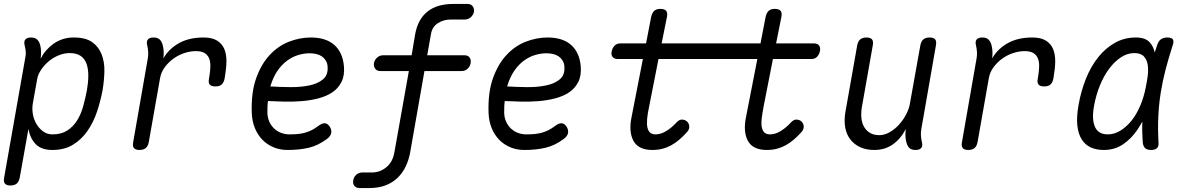

<svg xmlns="http://www.w3.org/2000/svg" viewBox="-32 -750 6052 973"><path d="M174 -453Q186 -476 202.5 -495Q219 -514 239.5 -528.5Q260 -543 285.5 -551.5Q311 -560 342 -560Q402 -560 435 -536.5Q468 -513 483 -474.5Q498 -436 497 -389Q496 -342 488 -294Q478 -240 460 -185.5Q442 -131 412 -87.5Q382 -44 338.5 -17Q295 10 233 10Q178 10 149.5 -19Q121 -48 112 -96L68 150Q64 171 52.5 180.5Q41 190 21 190Q1 190 -7 180.5Q-15 171 -11 150L96 -457Q100 -473 98.5 -488.5Q97 -504 93 -520Q88 -540 96.5 -550Q105 -560 125 -560Q145 -560 156 -550Q167 -540 172 -520Q176 -504 176 -487Q176 -470 174 -453ZM321 -481Q293 -481 265 -469.5Q237 -458 214.5 -439Q192 -420 176 -396Q160 -372 156 -347L134 -224Q130 -199 134.5 -172Q139 -145 152.5 -122Q166 -99 186.5 -84Q207 -69 234 -69Q278 -69 308 -88Q338 -107 358 -138.5Q378 -170 389 -209.5Q400 -249 408 -290Q415 -329 415.5 -364Q416 -399 407 -425.5Q398 -452 377 -466.5Q356 -481 321 -481Z M675 10Q655 10 647 0.5Q639 -9 643 -30L717 -454Q720 -470 719 -487Q718 -504 714 -520Q709 -540 717.5 -550Q726 -560 746 -560Q766 -560 777 -550Q788 -540 793 -520Q797 -504 797.5 -487.5Q798 -471 796 -454Q823 -502 874.5 -531Q926 -560 999 -560Q1043 -560 1068.5 -544Q1094 -528 1105 -501Q1116 -474 1115.5 -438.5Q1115 -403 1108 -363L1106 -351Q1102 -331 1091 -321.5Q1080 -312 1060 -312Q1039 -312 1031 -321.5Q1023 -331 1027 -351L1029 -363Q1033 -387 1034 -410.5Q1035 -434 1028.5 -452Q1022 -470 1006 -480.5Q990 -491 960 -491Q933 -491 903.5 -481.5Q874 -472 848.5 -454Q823 -436 803.5 -410Q784 -384 779 -353L722 -30Q718 -9 706.5 0.5Q695 10 675 10Z M1638 -110Q1650 -92 1646.5 -75.5Q1643 -59 1625 -46Q1581 -13 1534 -1.5Q1487 10 1425 10Q1387 10 1354.5 -3.5Q1322 -17 1298 -41.5Q1274 -66 1260 -100Q1246 -134 1244 -175Q1240 -279 1265.5 -351.5Q1291 -424 1334 -470.5Q1377 -517 1432 -538.5Q1487 -560 1543 -560Q1620 -560 1662.5 -522Q1705 -484 1711 -414Q1715 -367 1698.5 -334.5Q1682 -302 1652 -282Q1622 -262 1581.5 -251.5Q1541 -241 1497 -237.5Q1453 -234 1408.5 -235Q1364 -236 1326 -238Q1324 -225 1323.5 -210Q1323 -195 1323 -178Q1324 -153 1333 -133Q1342 -113 1357.5 -98.5Q1373 -84 1393 -76.5Q1413 -69 1435 -69Q1460 -69 1479 -71Q1498 -73 1515.5 -78Q1533 -83 1548.5 -91Q1564 -99 1580 -111Q1600 -126 1613.5 -125.5Q1627 -125 1638 -110ZM1338 -312Q1387 -309 1439.5 -308.5Q1492 -308 1535.5 -317Q1579 -326 1605.5 -348.5Q1632 -371 1628 -414Q1627 -430 1619 -443Q1611 -456 1599.5 -464Q1588 -472 1572 -476Q1556 -480 1537 -480Q1510 -480 1480.5 -471.5Q1451 -463 1423.5 -443Q1396 -423 1374 -391Q1352 -359 1338 -312Z M2322 -470Q2339 -470 2347.5 -459Q2356 -448 2353 -430Q2350 -413 2337.5 -401.5Q2325 -390 2307 -390H2119L2047 20Q2040 60 2024 93.5Q2008 127 1982.5 151.5Q1957 176 1921.5 189.5Q1886 203 1839 203H1791Q1773 203 1764 192Q1755 181 1758 164Q1761 146 1774 135Q1787 124 1805 124H1853Q1894 124 1926.5 97Q1959 70 1967 20L2040 -390H1896Q1878 -390 1869.5 -401.5Q1861 -413 1863 -430Q1867 -448 1880 -459Q1893 -470 1910 -470H2054L2072 -577Q2086 -653 2134.5 -691.5Q2183 -730 2265 -730H2337Q2354 -730 2363 -719Q2372 -708 2370 -690Q2366 -673 2353 -662Q2340 -651 2323 -651H2251Q2216 -651 2187 -632.5Q2158 -614 2152 -577L2133 -470Z M2838 -110Q2850 -92 2846.5 -75.5Q2843 -59 2825 -46Q2781 -13 2734 -1.5Q2687 10 2625 10Q2587 10 2554.5 -3.5Q2522 -17 2498 -41.5Q2474 -66 2460 -100Q2446 -134 2444 -175Q2440 -279 2465.5 -351.5Q2491 -424 2534 -470.5Q2577 -517 2632 -538.5Q2687 -560 2743 -560Q2820 -560 2862.5 -522Q2905 -484 2911 -414Q2915 -367 2898.5 -334.5Q2882 -302 2852 -282Q2822 -262 2781.5 -251.5Q2741 -241 2697 -237.5Q2653 -234 2608.5 -235Q2564 -236 2526 -238Q2524 -225 2523.5 -210Q2523 -195 2523 -178Q2524 -153 2533 -133Q2542 -113 2557.5 -98.5Q2573 -84 2593 -76.5Q2613 -69 2635 -69Q2660 -69 2679 -71Q2698 -73 2715.5 -78Q2733 -83 2748.5 -91Q2764 -99 2780 -111Q2800 -126 2813.5 -125.5Q2827 -125 2838 -110ZM2538 -312Q2587 -309 2639.5 -308.5Q2692 -308 2735.5 -317Q2779 -326 2805.5 -348.5Q2832 -371 2828 -414Q2827 -430 2819 -443Q2811 -456 2799.5 -464Q2788 -472 2772 -476Q2756 -480 2737 -480Q2710 -480 2680.5 -471.5Q2651 -463 2623.5 -443Q2596 -423 2574 -391Q2552 -359 2538 -312Z M3169 -159 3226 -451H3098Q3080 -451 3072 -462Q3064 -473 3068 -490Q3072 -508 3083 -519Q3094 -530 3111 -530H3242L3268 -665Q3273 -686 3284 -695.5Q3295 -705 3315 -705Q3335 -705 3343.5 -695.5Q3352 -686 3348 -665L3321 -530H3822L3848 -665Q3853 -686 3864 -695.5Q3875 -705 3895 -705Q3915 -705 3923.5 -695.5Q3932 -686 3928 -665L3901 -530H4094Q4111 -530 4119 -519Q4127 -508 4123 -490Q4119 -473 4108.5 -462Q4098 -451 4080 -451H3885L3839 -217Q3831 -176 3828 -148.5Q3825 -121 3829 -103.5Q3833 -86 3843 -77.5Q3853 -69 3870 -69Q3897 -69 3924.5 -86Q3952 -103 3975 -128Q3989 -144 4003.5 -144Q4018 -144 4029 -135Q4040 -125 4041 -109.5Q4042 -94 4029 -80Q4009 -58 3989.5 -41.5Q3970 -25 3949 -13.5Q3928 -2 3904.5 4Q3881 10 3854 10Q3783 10 3758 -36.5Q3733 -83 3749 -159L3806 -451H3305L3259 -217Q3250 -176 3247.5 -148.5Q3245 -121 3249 -103.5Q3253 -86 3263 -77.5Q3273 -69 3290 -69Q3317 -69 3344.5 -86Q3372 -103 3395 -128Q3409 -144 3423.5 -144Q3438 -144 3449 -135Q3460 -125 3461 -109.5Q3462 -94 3449 -80Q3429 -58 3409.5 -41.5Q3390 -25 3369 -13.5Q3348 -2 3324.5 4Q3301 10 3274 10Q3203 10 3178 -36.5Q3153 -83 3169 -159Z M4608 10Q4587 10 4576.5 0Q4566 -10 4561 -30Q4557 -46 4556.5 -62.5Q4556 -79 4558 -96Q4533 -47 4493 -18.5Q4453 10 4398 10Q4358 10 4327.5 -4Q4297 -18 4277.5 -43Q4258 -68 4251.5 -103Q4245 -138 4252 -181L4312 -520Q4316 -541 4327.5 -550.5Q4339 -560 4359 -560Q4379 -560 4387 -550.5Q4395 -541 4391 -520L4335 -203Q4331 -176 4333.5 -151Q4336 -126 4347 -107Q4358 -88 4377 -76.5Q4396 -65 4424 -65Q4451 -65 4477.5 -80.5Q4504 -96 4525 -119.5Q4546 -143 4560.5 -171Q4575 -199 4579 -224L4632 -520Q4636 -541 4647.5 -550.5Q4659 -560 4679 -560Q4699 -560 4707 -550.5Q4715 -541 4711 -520L4637 -96Q4634 -80 4635 -63Q4636 -46 4640 -30Q4645 -10 4636.5 0Q4628 10 4608 10Z M4875 10Q4855 10 4847 0.5Q4839 -9 4843 -30L4917 -454Q4920 -470 4919 -487Q4918 -504 4914 -520Q4909 -540 4917.5 -550Q4926 -560 4946 -560Q4966 -560 4977 -550Q4988 -540 4993 -520Q4997 -504 4997.5 -487.5Q4998 -471 4996 -454Q5023 -502 5074.5 -531Q5126 -560 5199 -560Q5243 -560 5268.5 -544Q5294 -528 5305 -501Q5316 -474 5315.5 -438.5Q5315 -403 5308 -363L5306 -351Q5302 -331 5291 -321.5Q5280 -312 5260 -312Q5239 -312 5231 -321.5Q5223 -331 5227 -351L5229 -363Q5233 -387 5234 -410.5Q5235 -434 5228.5 -452Q5222 -470 5206 -480.5Q5190 -491 5160 -491Q5133 -491 5103.5 -481.5Q5074 -472 5048.5 -454Q5023 -436 5003.5 -410Q4984 -384 4979 -353L4922 -30Q4918 -9 4906.5 0.5Q4895 10 4875 10Z M5562 10Q5524 10 5495.5 -3Q5467 -16 5449.5 -44Q5432 -72 5427.5 -115Q5423 -158 5434 -219Q5446 -288 5471 -350.5Q5496 -413 5533 -459.5Q5570 -506 5618 -533Q5666 -560 5724 -560Q5772 -560 5794 -536Q5813 -515 5820 -484Q5826 -502 5832 -521Q5839 -543 5852 -551.5Q5865 -560 5884 -560Q5905 -560 5911.5 -550.5Q5918 -541 5911 -521Q5891 -459 5875.5 -400Q5860 -341 5850.5 -282Q5841 -223 5838 -160.5Q5835 -98 5839 -29Q5841 -9 5831.5 0.5Q5822 10 5801.5 10Q5781 10 5771 0.5Q5761 -9 5759 -29Q5755 -84 5757 -134Q5746 -114 5733 -94Q5703 -49 5660.5 -19.5Q5618 10 5562 10ZM5582 -69Q5615 -69 5646 -88Q5677 -107 5702.5 -139Q5728 -171 5746.5 -214.5Q5765 -258 5774 -306Q5780 -333 5784 -363.5Q5788 -394 5784.5 -420Q5781 -446 5765.5 -463.5Q5750 -481 5716 -481Q5681 -481 5648.5 -459.5Q5616 -438 5589 -402Q5562 -366 5542 -317Q5522 -268 5512 -212Q5500 -145 5517 -107Q5534 -69 5582 -69Z"/></svg>

Font: Maple Mono Light
Style: Italic
Weight: 300
Italic angle: -10°
Monospace: yes
Designer: subframe7536
Version: Version 7.000